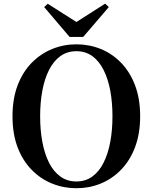

<svg xmlns="http://www.w3.org/2000/svg" viewBox="-20 -999 825 1038"><path d="M237.8 -978.7 430 -856.7H356.7L548.5 -979.4L568.2 -960.8L429.7 -799.2H356.3L218.8 -960.8ZM392.9 18.6Q324.2 18.6 261.8 -6.5Q199.5 -31.6 151.1 -81Q102.7 -130.4 75.1 -202.8Q47.6 -275.2 47.6 -370.5Q47.6 -464.8 75.1 -537.3Q102.7 -609.9 151.1 -659.3Q199.5 -708.6 261.8 -734Q324.2 -759.4 392.9 -759.4Q462.5 -759.4 524.4 -734.3Q586.3 -709.2 634.4 -659.8Q682.6 -610.4 710.1 -537.9Q737.7 -465.3 737.7 -370.5Q737.7 -276.2 710.1 -203.4Q682.6 -130.6 634.4 -81.3Q586.3 -31.9 524.4 -6.6Q462.5 18.6 392.9 18.6ZM392.9 -18Q442.6 -18 479.3 -44.8Q515.9 -71.5 540 -119.4Q564.1 -167.3 576.1 -231.5Q588 -295.6 588 -370.5Q588 -445.3 576.1 -509.2Q564.1 -573 540 -620.8Q515.9 -668.7 479.3 -695.5Q442.6 -722.2 392.9 -722.2Q343.1 -722.2 306.2 -695.5Q269.3 -668.7 245.1 -620.8Q220.9 -573 209 -509.2Q197 -445.3 197 -370.5Q197 -295.6 209 -231.5Q220.9 -167.3 245.1 -119.4Q269.3 -71.5 306.2 -44.8Q343.1 -18 392.9 -18Z"/></svg>

Font: Noto Serif SC
Style: Regular
Weight: 200
Designer: Ryoko NISHIZUKA 西塚涼子 (kana & ideographs); Frank Grießhammer (Latin, Greek & Cyrillic); Wenlong ZHANG 张文龙 (bopomofo); San
Foundry: Adobe
Version: Version 2.001;hotconv 1.1.0;makeotfexe 2.6.0